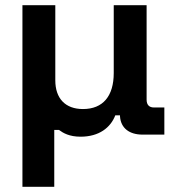

<svg xmlns="http://www.w3.org/2000/svg" viewBox="-20 -516 664 736"><path d="M66 200H188V-18H206C222 -6 246 8 289 8C360 8 404 -27 422 -74H440V-70C443 -24 477 0 526 0H610V-104H570C552 -104 542 -114 542 -134V-496H416V-236C416 -148 375 -98 298 -98C230 -98 192 -139 192 -208V-496H66Z"/></svg>

Font: Meta Space
Style: Bold
Weight: 700
Designer: Meta Pool / Florian Karsten
Foundry: Meta Pool / Florian Karsten
Version: Version 2.000;Glyphs 3.1.1 (3137)